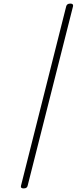

<svg xmlns="http://www.w3.org/2000/svg" viewBox="-20 -974 428 1070"><path d="M112 76Q93 76 97 61L349 -939Q353 -954 372 -954Q390 -954 387 -939L134 61Q131 76 112 76Z"/></svg>

Font: Playwrite IS Thin
Style: Regular
Weight: 250
Designer: Veronika Burian, José Scaglione
Foundry: TypeTogether
Version: Version 1.002